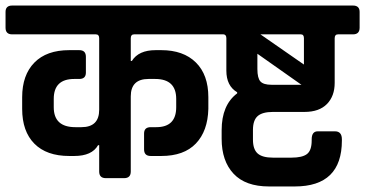

<svg xmlns="http://www.w3.org/2000/svg" viewBox="-115 -643 1335 693"><path d="M357 -505V-423H361Q385 -462 447 -462H467Q547 -462 592 -417.5Q637 -373 637 -292V-250Q635 -170 592 -125Q549 -80 467 -80H429Q405 -80 405 -104V-161Q405 -184 429 -184H449Q521 -184 521 -256V-286Q521 -358 445 -358H421Q357 -358 357 -295V-24Q357 0 333 0H267Q243 0 243 -24V-119H239Q217 -80 153 -80H135Q53 -80 9 -124.5Q-35 -169 -35 -250V-292Q-35 -372 9 -417Q53 -462 135 -462H171Q195 -462 195 -438V-381Q195 -358 171 -358H153Q79 -358 79 -286V-256Q79 -184 157 -184H179Q243 -184 243 -247V-505Q243 -519 231 -519H-71Q-95 -519 -95 -543V-600Q-95 -623 -71 -623H673Q697 -623 697 -600V-543Q697 -519 673 -519H369Q357 -519 357 -505Z M641 -623H1159Q1183 -623 1183 -600V-543Q1183 -519 1159 -519H1105Q1093 -519 1093 -505V-344Q1093 -296 1065 -267.5Q1037 -239 984 -239H870Q832 -239 815 -224Q798 -209 798 -174V-139Q798 -104 815 -89Q832 -74 870 -74H937Q976 -74 993 -87Q1010 -100 1010 -136V-140Q1010 -169 1032 -169H1094Q1119 -169 1119 -140V-136Q1119 30 949 30H856Q771 30 728 -16Q685 -62 685 -142V-173Q685 -264 741 -306V-310Q702 -333 702 -388V-505Q702 -518 692 -519H641Q617 -519 617 -543V-600Q617 -623 641 -623ZM971 -519H825L982 -410V-505Q982 -519 971 -519ZM865 -337H973L814 -449V-394Q814 -361 825 -349Q836 -337 865 -337Z"/></svg>

Font: RajdhaniMono
Style: Bold
Weight: 700
Monospace: yes
Designer: Satya Rajpurohit, Jyotish Sonowal
Foundry: Indian Type Foundry
Version: Version 1.201;PS 1.0;hotconv 1.0.78;makeotf.lib2.5.61930; tt